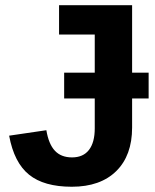

<svg xmlns="http://www.w3.org/2000/svg" viewBox="-20 -708 596 738"><path d="M255.9 9.8Q148.9 9.8 91.6 -36.6Q34.2 -83 15.1 -186.5L158.2 -207.5Q167 -154.3 190.9 -128.7Q214.8 -103 256.8 -103Q299.8 -103 322 -131.8Q344.2 -160.6 344.2 -214.4V-329.6H226.6V-428.7H344.2V-575.2H207V-688H487.8V-428.7H551.3V-329.6H487.8V-217.8Q487.8 -110.4 426.8 -50.3Q365.7 9.8 255.9 9.8Z"/></svg>

Font: Arial
Style: Bold
Weight: 700
Designer: Steve Matteson
Foundry: Ascender Corporation
Version: Version 2.00.3